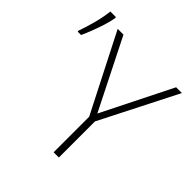

<svg xmlns="http://www.w3.org/2000/svg" viewBox="-217 -893 1034 1034"><g transform="rotate(45 300.5 -376.0)"><path d="M372 -314 572 -714H616L393 -275V0H353V-271L127 -714H171ZM-15 -551V-559Q-1 -597 13.5 -651Q28 -705 33 -752H76V-742Q71 -713 60 -678.5Q49 -644 36 -610.5Q23 -577 11 -551Z"/></g></svg>

Font: Noto Sans Disp ExtLt
Style: Regular
Weight: 200
Designer: Monotype Design Team
Foundry: Monotype Imaging Inc.
Version: Version 2.000;GOOG;noto-source:20170915:90ef993387c0